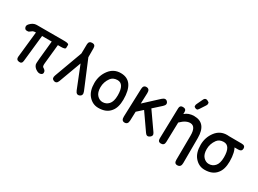

<svg xmlns="http://www.w3.org/2000/svg" viewBox="-41 -1548 3332 2482"><g transform="rotate(30 1624.5 -307.5)"><path d="M30.8 -391.1Q43.9 -371.6 87.9 -380.4L130.9 -411.1Q145.5 -417 174.3 -418L132.8 -32.7Q127.9 14.2 173.3 20Q217.8 25.9 222.7 -21L265.6 -418H409.7L382.3 -145Q374.5 -71.8 380.9 -54.2Q394.5 -15.6 438.5 7.3Q474.6 26.9 504.9 11.2Q529.3 -1.5 520.5 -35.6Q515.6 -54.2 482.4 -73.7Q466.8 -83 472.2 -133.3L501.5 -418H544.9Q612.3 -418 612.8 -440.4Q613.3 -462.9 613.8 -485.1Q614.3 -507.3 546.9 -507.3H134.8Q81.1 -507.3 35.6 -456.5Q7.8 -425.3 30.8 -391.1Z M873 -665.5Q822.3 -665 821.3 -613.8L818.8 -476.1L666 -59.1Q647 -7.8 686.5 7.8Q731.9 25.4 751 -25.9L874 -359.4L1004.9 -31.7Q1027.3 23.9 1071.3 4.4Q1114.7 -15.1 1091.8 -70.3L920.9 -479.5Q920.4 -546.9 920.4 -614.7Q920.4 -666 873 -665.5Z M1394.5 -412.6Q1497.6 -414.6 1497.1 -240.7Q1496.6 -148.9 1458 -107.4Q1421.4 -68.4 1368.2 -68.4Q1321.3 -68.4 1285.2 -107.4Q1250 -145.5 1250 -222.2Q1250 -301.8 1298.8 -368.2Q1330.6 -411.1 1394.5 -412.6ZM1390.6 -512.2Q1284.2 -513.2 1219.7 -428.2Q1154.3 -342.3 1154.3 -231Q1154.3 -113.3 1209 -48.3Q1269.5 23.4 1356.4 23.9Q1476.6 24.9 1535.2 -49.8Q1587.4 -111.8 1587.9 -231Q1588.4 -510.7 1390.6 -512.2Z M1744.6 18.6Q1796.4 21 1798.3 -41.5L1802.7 -174.8L1885.7 -249.5L2057.1 -3.4Q2085.4 37.6 2125 9.3Q2163.6 -18.6 2135.3 -59.1L1957 -314L2071.8 -417.5Q2117.7 -458.5 2083.5 -494.6Q2052.2 -526.4 2007.3 -484.9L1807.1 -299.8L1813 -458.5Q1814.9 -517.6 1771 -521.5Q1718.3 -525.9 1716.3 -466.8L1701.7 -45.9Q1699.7 16.6 1744.6 18.6Z M2302.2 -534.2Q2257.3 -534.2 2256.3 -488.8L2245.1 -34.7Q2243.7 17.6 2287.6 18.6Q2339.8 19.5 2341.3 -33.7L2349.1 -329.1Q2426.8 -406.7 2494.6 -401.9Q2572.8 -396.5 2571.8 -261.2L2568.8 101.1Q2568.4 160.2 2620.6 155.3Q2667.5 151.4 2667.5 92.3L2668.5 -282.7Q2668.9 -504.9 2487.3 -505.4Q2404.3 -505.4 2351.1 -457Q2351.6 -471.7 2352.1 -485.8Q2353.5 -534.2 2302.2 -534.2ZM2498.5 -619.6 2550.3 -698.7Q2561.5 -715.8 2561.5 -724.4Q2561.5 -732.9 2561.5 -741.2Q2561.5 -749.5 2552.2 -754.9Q2543 -760.3 2533.7 -765.6Q2524.4 -771 2512.2 -771Q2489.3 -771 2476.1 -741.7L2436 -656.7Q2429.2 -642.1 2429.2 -634.8Q2429.2 -627.4 2429.2 -619.9Q2429.2 -612.3 2435.8 -608.4Q2442.4 -604.5 2449 -600.6Q2455.6 -596.7 2462.4 -596.7Q2469.2 -596.7 2476.1 -596.7Q2482.9 -596.7 2498.5 -619.6Z M2995.1 -504.9Q2921.4 -505.4 2920.4 -458Q2918.9 -414.1 2992.7 -414.1L3194.8 -414.6Q3248 -414.6 3249 -458.5Q3250 -503.9 3196.8 -503.9ZM2983.9 -406.7Q3086.9 -408.7 3086.4 -234.9Q3085.9 -143.1 3047.4 -101.6Q3010.7 -62.5 2957.5 -62.5Q2910.6 -62.5 2874.5 -101.6Q2839.4 -139.6 2839.4 -216.3Q2839.4 -295.9 2888.2 -362.3Q2919.9 -405.3 2983.9 -406.7ZM2980 -506.3Q2873.5 -507.3 2809.1 -422.4Q2743.7 -336.4 2743.7 -225.1Q2743.7 -107.4 2798.3 -42.5Q2858.9 29.3 2945.8 29.8Q3065.9 30.8 3124.5 -43.9Q3176.8 -106 3177.2 -225.1Q3177.7 -504.9 2980 -506.3Z"/></g></svg>

Font: Comic Relief
Style: Regular
Weight: 400
Designer: Jeff Davis
Foundry: Loudifier
Version: Version 1.200; ttfautohint (v1.8.4.7-5d5b)